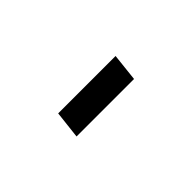

<svg xmlns="http://www.w3.org/2000/svg" viewBox="29 -305 528 528"><g transform="rotate(-45 293.0 -40.5)"><path d="M176.8 0 186 -80.6H409.2L400.4 0Z"/></g></svg>

Font: Cascadia Code
Style: Regular
Weight: 400
Monospace: yes
Designer: Aaron Bell
Foundry: Saja Typeworks
Version: Version 2106.017